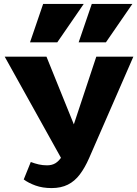

<svg xmlns="http://www.w3.org/2000/svg" viewBox="-20 -947 700 979"><path d="M243 12Q197 12 161 -1Q125 -14 101 -32L137 -121Q158 -113 178 -108.5Q198 -104 220 -104Q245 -104 263 -115Q281 -126 296 -150Q311 -174 323 -212L471 -658H660L434 -140Q413 -92 387 -57.5Q361 -23 326 -5.5Q291 12 243 12ZM310 -108 4 -658H217L407 -188ZM133 -731 200 -927H407L272 -731ZM381 -731 448 -927H655L520 -731Z"/></svg>

Font: Ysabeau Infant Black
Style: Regular
Weight: 900
Designer: Christian Thalmann (Catharsis Fonts)
Version: Version 2.001;gftools[0.9.30]; featfreeze: ss01,ss02,lnum